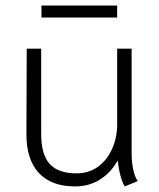

<svg xmlns="http://www.w3.org/2000/svg" viewBox="-20 -660 570 690"><path d="M75 -177 76 -485H128V-178Q128 -105 158.5 -71Q189 -37 255 -37Q300 -37 333 -61.5Q366 -86 383.5 -126.5Q401 -167 401 -212V-485H453V-113Q453 -42 475 -9L428 10Q410 -22 403 -83Q377 -38 338 -14Q299 10 250 10Q165 10 120 -38Q75 -86 75 -177ZM129 -640H401V-597H129Z"/></svg>

Font: Niramit ExtraLight
Style: Regular
Weight: 200
Designer: Katatrad Aksorn Co.,Ltd.
Foundry: Cadson Demak Co.,Ltd.
Version: Version 1.000; ttfautohint (v1.6)